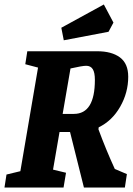

<svg xmlns="http://www.w3.org/2000/svg" viewBox="-34 -838 593 858"><path d="M479 -83 533 -60 524 0H341L279 -248H232L203 -80L261 -66L250 0H-14L-5 -58L57 -73L136 -536L79 -551L88 -609H400Q465 -609 502 -581.5Q539 -554 539 -495Q539 -424 503 -361Q467 -298 407 -269L406 -260Q440 -168 479 -83ZM246 -329H296Q390 -329 390 -481Q390 -514 380.5 -529Q371 -544 351 -544Q334 -544 281 -532ZM251 -658 240 -714 430 -818 473 -737 451 -696Z"/></svg>

Font: Grenze
Style: Bold Italic
Weight: 700
Italic angle: -10°
Designer: Renata Polastri
Foundry: Omnibus-Type
Version: Version 1.002; ttfautohint (v1.8)